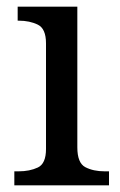

<svg xmlns="http://www.w3.org/2000/svg" viewBox="-20 -556 360 576"><path d="M23 0V-42H36Q69 -42 93.5 -53.5Q118 -65 118 -109V-426Q118 -470 93.5 -482Q69 -494 36 -494H33V-536H212V-114Q212 -67 236 -54.5Q260 -42 294 -42H307V0Z"/></svg>

Font: Noto Serif Grantha
Style: Regular
Weight: 400
Designer: Monotype Design Team
Foundry: Monotype Imaging Inc.
Version: Version 2.004; ttfautohint (v1.8.4.7-5d5b)